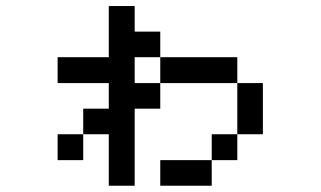

<svg xmlns="http://www.w3.org/2000/svg" viewBox="-20 -462 1040 623"><path d="M167 -192.4V-276.4H333V-442.4H417V-359.4H500V-276.4H417V-192.4H500V-109.4H417V140.6H333V-26.4H250V-109.4H333V-192.4ZM667 57.6V-26.4H750V57.6ZM667 57.6V140.6H500V57.6ZM500 -192.4V-276.4H750V-192.4ZM750 -26.4V-192.4H833V-26.4ZM250 -26.4V57.6H167V-26.4Z"/></svg>

Font: KH Dot Kodenmachou 12
Style: Regular
Weight: 400
Designer: Original version for X68000 by Keitarou Hiraki (http://hp.vector.co.jp/authors/VA000874/) / TrueType conversion by Homem
Version: Version 1.00.20150527